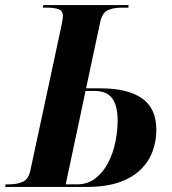

<svg xmlns="http://www.w3.org/2000/svg" viewBox="-43 -734 677 754"><path d="M-23 0 -21 -10H-8Q27 -10 48.5 -21Q70 -32 77 -68L197 -627Q200 -641 202 -653Q204 -665 204 -671Q204 -692 186.5 -698Q169 -704 140 -704H125L127 -714H462L461 -704H436Q401 -704 379.5 -693.5Q358 -683 350 -645L295 -387H354Q458 -387 514.5 -348Q571 -309 571 -223Q571 -182 557 -142Q543 -102 511.5 -70Q480 -38 427.5 -19Q375 0 298 0ZM259 -10Q301 -10 331.5 -33.5Q362 -57 381.5 -94.5Q401 -132 410 -176Q419 -220 419 -261Q419 -319 397.5 -348Q376 -377 327 -377H293L215 -10Z"/></svg>

Font: Noto Serif Display SemiCondensed
Style: Bold Italic
Weight: 700
Width: 4
Italic angle: -12°
Designer: Monotype Design Team
Foundry: Monotype Imaging Inc.
Version: Version 2.009